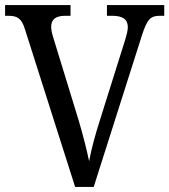

<svg xmlns="http://www.w3.org/2000/svg" viewBox="-20 -734 665 754"><path d="M78 -619 275 0H348L537 -594C558 -659 571 -672 608 -672H625V-714H400V-672H421C462 -672 482 -658 482 -627C482 -614 477 -597 472 -579L372 -261C352 -198 339 -149 330 -101C320 -148 307 -200 289 -261L189 -587C184 -603 181 -616 181 -629C181 -658 199 -672 236 -672H257V-714H0V-672H13C49 -672 65 -661 78 -619Z"/></svg>

Font: Noto Serif Ethiopic SmCn
Style: Regular
Weight: 400
Width: 4
Designer: Monotype Design Team
Foundry: Monotype Imaging Inc.
Version: Version 2.102